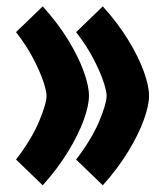

<svg xmlns="http://www.w3.org/2000/svg" viewBox="-20 -546 502 590"><path d="M253.4 -251.5Q253.4 -221.7 237.1 -176.8Q220.7 -131.8 189 -79.8Q157.2 -27.8 111.3 23.4L29.3 -55.7Q77.1 -118.2 100.1 -172.9Q123 -227.5 123 -252Q123 -266.6 112.5 -297.4Q102.1 -328.1 81.3 -367.7Q60.5 -407.2 29.3 -447.3L111.3 -526.4Q157.7 -475.1 189.5 -423.1Q221.2 -371.1 237.3 -326.4Q253.4 -281.7 253.4 -251.5ZM438 -251.5Q438 -221.7 421.6 -176.8Q405.3 -131.8 373.5 -79.8Q341.8 -27.8 295.9 23.4L213.9 -55.7Q261.7 -118.2 284.7 -172.9Q307.6 -227.5 307.6 -252Q307.6 -266.6 297.1 -297.4Q286.6 -328.1 265.9 -367.7Q245.1 -407.2 213.9 -447.3L295.9 -526.4Q342.3 -475.1 374 -423.1Q405.8 -371.1 421.9 -326.4Q438 -281.7 438 -251.5Z"/></svg>

Font: Vazir Black FD-WOL
Style: Black-FD-WOL
Weight: 900
Designer: Saber Rastikerdar
Foundry: Saber Rastikerdar
Version: Version 30.0.0